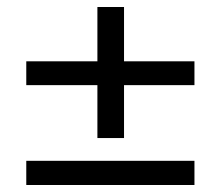

<svg xmlns="http://www.w3.org/2000/svg" viewBox="-20 -549 630 548"><path d="M258 -155V-306H55V-374H258V-529H334V-374H535V-306H334V-155ZM55 -21V-90H535V-21Z"/></svg>

Font: Lexend Light
Style: Regular
Weight: 300
Designer: Bonnie Shaver-Troup, Thomas Jockin
Foundry: Lexend
Version: Version 1.007; ttfautohint (v1.8.3)